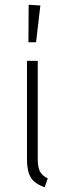

<svg xmlns="http://www.w3.org/2000/svg" viewBox="-20 -777 278 804"><path d="M138 -112Q138 -76 147.5 -58.5Q157 -41 180 -30L167 7Q126 -7 109.5 -33Q93 -59 93 -109V-522H138ZM100 -757 149 -754 131 -600H99Z"/></svg>

Font: Fira Sans Condensed ExtraLight
Style: Regular
Weight: 275
Width: 3
Designer: Carrois Corporate & Edenspiekermann AG
Foundry: Carrois Corporate GbR & Edenspiekermann AG
Version: Version 4.203